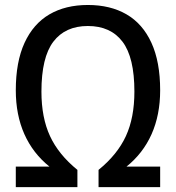

<svg xmlns="http://www.w3.org/2000/svg" viewBox="-20 -770 724 790"><path d="M500.5 -84.5H639V0H385.5V-71Q463 -134 498 -210Q533 -286 533 -393Q533 -534 484 -598.5Q435 -663 341.5 -663Q248.5 -663 199.5 -598.5Q150.5 -534 150.5 -393Q150.5 -286 185.8 -210Q221 -134 298.5 -71V0H45V-84.5H183.5Q115.5 -139 80.2 -218.2Q45 -297.5 45 -398.5Q45 -515.5 81 -593.8Q117 -672 183.2 -710.8Q249.5 -749.5 341.5 -749.5Q434 -749.5 500.5 -711Q567 -672.5 603 -594Q639 -515.5 639 -398.5Q639 -297.5 603.8 -218.2Q568.5 -139 500.5 -84.5Z"/></svg>

Font: Encode Sans Semi Condensed Medium
Style: Regular
Weight: 500
Width: 4
Designer: Multiple Designers
Foundry: Impallari Type
Version: Version 2.000